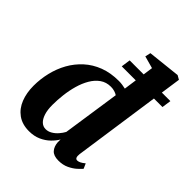

<svg xmlns="http://www.w3.org/2000/svg" viewBox="-227 -951 1097 1097"><g transform="rotate(45 321.5 -403.0)"><path d="M490.5 -102Q488.5 -84.5 492.2 -75.2Q496 -66 506.5 -66Q515 -66 525.8 -71Q536.5 -76 552.5 -89L566 -58.5Q558 -49 540 -32.5Q522 -16 494.5 -2.8Q467 10.5 430.5 10.5Q391.5 10.5 373.8 -9.5Q356 -29.5 354 -63L354.5 -84Q342 -62 319.5 -40Q297 -18 265.5 -3.8Q234 10.5 193 10.5Q138 10.5 101 -16.2Q64 -43 46 -88.8Q28 -134.5 28 -192Q28 -246.5 40.8 -299.5Q53.5 -352.5 79.2 -398.8Q105 -445 144 -480.5Q183 -516 235.2 -536Q287.5 -556 353.5 -556Q367 -556 381.5 -554Q396 -552 408.5 -549L435.5 -741.5L361 -762L368.5 -795.5L567 -817L591.5 -803ZM398.5 -485.5Q389 -492 375.2 -496.2Q361.5 -500.5 345 -500.5Q307.5 -500.5 280 -481Q252.5 -461.5 233.5 -429Q214.5 -396.5 203 -356Q191.5 -315.5 186.5 -272.5Q181.5 -229.5 181.5 -190.5Q181.5 -150.5 190.5 -122.5Q199.5 -94.5 215.2 -79.8Q231 -65 252 -65Q272 -65 290.2 -75.8Q308.5 -86.5 323.2 -103.5Q338 -120.5 347 -137.5ZM314 -682.5H643L635 -626.5H306Z"/></g></svg>

Font: Merriweather 48pt ExtraBold
Style: Italic
Weight: 800
Italic angle: -7.8°
Version: Version 2.101